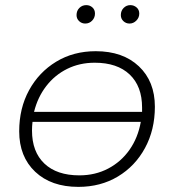

<svg xmlns="http://www.w3.org/2000/svg" viewBox="-20 -726 680 750"><path d="M286 4Q180 4 117.5 -55Q55 -114 55 -213Q55 -303 93.5 -373.5Q132 -444 199.5 -485Q267 -526 354 -526Q460 -526 522.5 -467Q585 -408 585 -309Q585 -219 546.5 -148Q508 -77 440.5 -36.5Q373 4 286 4ZM290 -41Q352 -41 402.5 -67.5Q453 -94 486 -141Q519 -188 530 -250H107Q105 -233 105 -216Q105 -133 153.5 -87Q202 -41 290 -41ZM113 -289H535Q535 -297 535 -306Q535 -389 486.5 -435Q438 -481 350 -481Q291 -481 242.5 -457Q194 -433 160.5 -389.5Q127 -346 113 -289ZM486 -634Q472 -634 462 -643.5Q452 -653 452 -667Q452 -684 463 -695Q474 -706 489 -706Q503 -706 513.5 -697Q524 -688 524 -673Q524 -657 512.5 -645.5Q501 -634 486 -634ZM313 -634Q299 -634 289 -643.5Q279 -653 279 -667Q279 -684 290 -695Q301 -706 317 -706Q331 -706 341 -697Q351 -688 351 -673Q351 -657 340 -645.5Q329 -634 313 -634Z"/></svg>

Font: Montserrat Light
Style: Italic
Weight: 300
Italic angle: -11.3°
Designer: Julieta Ulanovsky
Foundry: Julieta Ulanovsky
Version: Version 9.000; ttfautohint (v1.8.4.7-5d5b)